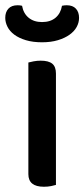

<svg xmlns="http://www.w3.org/2000/svg" viewBox="-35 -705 321 731"><path d="M178 -1Q172 1 159.5 3.5Q147 6 132 6Q73 6 73 -42V-467Q80 -469 93 -471.5Q106 -474 120 -474Q150 -474 164 -462.5Q178 -451 178 -425ZM125 -621Q157 -621 176.5 -637.5Q196 -654 201 -683Q206 -684 210 -684.5Q214 -685 219 -685Q242 -685 254 -672Q266 -659 266 -637Q266 -619 257 -602.5Q248 -586 230 -573Q212 -560 185.5 -552Q159 -544 125 -544Q90 -544 63.5 -552Q37 -560 19.5 -573Q2 -586 -6.5 -603Q-15 -620 -15 -637Q-15 -659 -3 -672Q9 -685 32 -685Q37 -685 41 -684.5Q45 -684 49 -683Q54 -654 74 -637.5Q94 -621 125 -621Z"/></svg>

Font: Baloo Da 2 Medium
Style: Regular
Weight: 500
Designer: Noopur Datye, Sulekha Rajkumar and Ek Type
Foundry: Ek Type
Version: Version 1.640;hotconv 1.0.111;makeotfexe 2.5.65597; ttfautoh